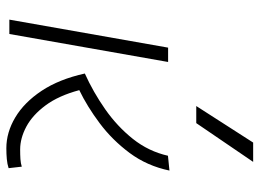

<svg xmlns="http://www.w3.org/2000/svg" viewBox="-130 -706 845 626"><g transform="rotate(90 293.0 -392.5)"><path d="M462.9 9.8Q411.1 9.8 362.3 -19.3Q313.5 -48.3 275.6 -105.2Q237.8 -162.1 219.2 -246.1Q279.8 -273.4 335.7 -312.5Q391.6 -351.6 432.4 -402.8Q473.1 -454.1 487.3 -517.1L535.6 -522Q520.5 -449.2 478.3 -392.3Q436 -335.4 381.1 -294.4Q326.2 -253.4 273.4 -228Q291.5 -160.6 323 -118.2Q354.5 -75.7 392.3 -55.4Q430.2 -35.2 466.8 -35.2Q484.4 -35.2 498.3 -36.1Q512.2 -37.1 522.9 -40.5L527.8 2.4Q514.6 6.8 498 8.3Q481.4 9.8 462.9 9.8ZM43.5 0 134.8 -517.6H181.6L90.3 0ZM325.2 -609.4 444.3 -794.9H507.3L380.9 -609.4Z"/></g></svg>

Font: CaskaydiaCove NFP ExtraLight
Style: Italic
Weight: 200
Italic angle: -10°
Designer: Aaron Bell
Foundry: Saja Typeworks
Version: Version 2111.001; VTT 6.35;Nerd Fonts 3.1.1